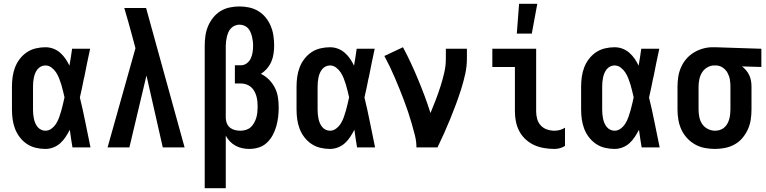

<svg xmlns="http://www.w3.org/2000/svg" viewBox="-20 -777 4040 1012"><path d="M219 8Q194 8 168.5 2Q143 -4 121.5 -18.5Q100 -33 84 -54Q68 -75 59 -99Q50 -123 46.5 -148.5Q43 -174 43 -200V-320Q43 -346 46.5 -371.5Q50 -397 59 -421Q68 -445 84 -466Q100 -487 121.5 -501.5Q143 -516 168.5 -522Q194 -528 219 -528Q241 -528 261 -520.5Q281 -513 297 -499Q313 -485 325 -467.5Q337 -450 346 -431Q350 -453 353.5 -475.5Q357 -498 360 -520H455Q447 -482 439 -444.5Q431 -407 424 -369L423 -367Q418 -341 412.5 -315Q407 -289 401 -263Q417 -198 430 -132Q443 -66 457 0H362Q358 -23 354.5 -46.5Q351 -70 348 -93Q338 -74 326 -55.5Q314 -37 298 -22.5Q282 -8 261.5 0Q241 8 219 8ZM219 -88Q237 -88 252 -99.5Q267 -111 276.5 -126.5Q286 -142 292 -159Q298 -176 303 -193.5Q308 -211 312 -228.5Q316 -246 320 -264Q316 -281 312 -298Q308 -315 303 -331.5Q298 -348 291.5 -364.5Q285 -381 275.5 -395.5Q266 -410 251.5 -421Q237 -432 219 -432Q207 -432 196 -426.5Q185 -421 177.5 -411.5Q170 -402 165.5 -391Q161 -380 158.5 -368Q156 -356 155 -344Q154 -332 154 -320V-200Q154 -188 155 -176Q156 -164 158.5 -152Q161 -140 165.5 -129Q170 -118 177.5 -108.5Q185 -99 196 -93.5Q207 -88 219 -88Z M547 0 694 -523 676 -590Q666 -626 656 -662.5Q646 -699 635 -735H750L953 0H838L752 -379L662 0Z M1059 215V-535Q1059 -561 1062.5 -587Q1066 -613 1076 -637.5Q1086 -662 1102.5 -683Q1119 -704 1141.5 -718Q1164 -732 1190 -737.5Q1216 -743 1242 -743Q1268 -743 1293.5 -737.5Q1319 -732 1341.5 -718.5Q1364 -705 1380.5 -684.5Q1397 -664 1407 -640Q1417 -616 1421 -590Q1425 -564 1425 -538Q1425 -517 1422 -495Q1419 -473 1410.5 -453Q1402 -433 1387.5 -416Q1373 -399 1355 -388Q1379 -376 1398 -357Q1417 -338 1429 -314Q1441 -290 1445 -263.5Q1449 -237 1449 -210Q1449 -185 1446 -160Q1443 -135 1436 -110.5Q1429 -86 1417 -64Q1405 -42 1386.5 -24.5Q1368 -7 1343.5 0.5Q1319 8 1293 8Q1275 8 1256.5 4Q1238 0 1221.5 -9Q1205 -18 1192 -31.5Q1179 -45 1170 -62V215ZM1247 -88Q1262 -88 1276.5 -92.5Q1291 -97 1301.5 -106.5Q1312 -116 1319.5 -129.5Q1327 -143 1331 -157Q1335 -171 1336.5 -185.5Q1338 -200 1338 -215V-216Q1338 -230 1336.5 -244Q1335 -258 1331 -271.5Q1327 -285 1320 -297.5Q1313 -310 1302 -319Q1291 -328 1277.5 -332.5Q1264 -337 1250 -337H1218V-433H1250Q1267 -433 1281 -443.5Q1295 -454 1302 -469.5Q1309 -485 1311.5 -502Q1314 -519 1314 -536Q1314 -549 1312.5 -561Q1311 -573 1308 -585Q1305 -597 1300 -608.5Q1295 -620 1286.5 -629Q1278 -638 1266 -642.5Q1254 -647 1242 -647Q1230 -647 1218 -642Q1206 -637 1197.5 -628Q1189 -619 1184 -607.5Q1179 -596 1176 -584Q1173 -572 1171.5 -559.5Q1170 -547 1170 -535V-154L1171 -146Q1172 -133 1178.5 -121Q1185 -109 1196 -101.5Q1207 -94 1220.5 -91Q1234 -88 1247 -88Z M1719 8Q1694 8 1668.5 2Q1643 -4 1621.5 -18.5Q1600 -33 1584 -54Q1568 -75 1559 -99Q1550 -123 1546.5 -148.5Q1543 -174 1543 -200V-320Q1543 -346 1546.5 -371.5Q1550 -397 1559 -421Q1568 -445 1584 -466Q1600 -487 1621.5 -501.5Q1643 -516 1668.5 -522Q1694 -528 1719 -528Q1741 -528 1761 -520.5Q1781 -513 1797 -499Q1813 -485 1825 -467.5Q1837 -450 1846 -431Q1850 -453 1853.5 -475.5Q1857 -498 1860 -520H1955Q1947 -482 1939 -444.5Q1931 -407 1924 -369L1923 -367Q1918 -341 1912.5 -315Q1907 -289 1901 -263Q1917 -198 1930 -132Q1943 -66 1957 0H1862Q1858 -23 1854.5 -46.5Q1851 -70 1848 -93Q1838 -74 1826 -55.5Q1814 -37 1798 -22.5Q1782 -8 1761.5 0Q1741 8 1719 8ZM1719 -88Q1737 -88 1752 -99.5Q1767 -111 1776.5 -126.5Q1786 -142 1792 -159Q1798 -176 1803 -193.5Q1808 -211 1812 -228.5Q1816 -246 1820 -264Q1816 -281 1812 -298Q1808 -315 1803 -331.5Q1798 -348 1791.5 -364.5Q1785 -381 1775.5 -395.5Q1766 -410 1751.5 -421Q1737 -432 1719 -432Q1707 -432 1696 -426.5Q1685 -421 1677.5 -411.5Q1670 -402 1665.5 -391Q1661 -380 1658.5 -368Q1656 -356 1655 -344Q1654 -332 1654 -320V-200Q1654 -188 1655 -176Q1656 -164 1658.5 -152Q1661 -140 1665.5 -129Q1670 -118 1677.5 -108.5Q1685 -99 1696 -93.5Q1707 -88 1719 -88Z M2175 0Q2175 -32 2167 -63.5Q2159 -95 2150 -126Q2141 -157 2131 -187Q2121 -217 2109.5 -247.5Q2098 -278 2086 -307.5Q2074 -337 2061.5 -366.5Q2049 -396 2035 -425Q2021 -454 2006 -482L2104 -528Q2126 -487 2146 -444Q2166 -401 2184 -357.5Q2202 -314 2218.5 -270Q2235 -226 2249 -181Q2263 -215 2276.5 -250Q2290 -285 2301.5 -321Q2313 -357 2321.5 -393.5Q2330 -430 2330 -468V-520H2441V-468Q2441 -427 2432 -386.5Q2423 -346 2410.5 -306.5Q2398 -267 2383.5 -228Q2369 -189 2353.5 -151Q2338 -113 2321 -75Q2304 -37 2286 0Z M2903 8Q2876 8 2848.5 3.5Q2821 -1 2796.5 -12Q2772 -23 2751.5 -41.5Q2731 -60 2718 -84Q2705 -108 2699.5 -135Q2694 -162 2694 -189V-424H2575V-520H2806V-189Q2806 -169 2811.5 -149.5Q2817 -130 2830.5 -115.5Q2844 -101 2863.5 -94.5Q2883 -88 2903 -88Q2917 -88 2931.5 -92Q2946 -96 2958 -104V-8Q2946 0 2931.5 4Q2917 8 2903 8ZM2704 -600 2716 -757H2812L2783 -600Z M3219 8Q3194 8 3168.5 2Q3143 -4 3121.5 -18.5Q3100 -33 3084 -54Q3068 -75 3059 -99Q3050 -123 3046.5 -148.5Q3043 -174 3043 -200V-320Q3043 -346 3046.5 -371.5Q3050 -397 3059 -421Q3068 -445 3084 -466Q3100 -487 3121.5 -501.5Q3143 -516 3168.5 -522Q3194 -528 3219 -528Q3241 -528 3261 -520.5Q3281 -513 3297 -499Q3313 -485 3325 -467.5Q3337 -450 3346 -431Q3350 -453 3353.5 -475.5Q3357 -498 3360 -520H3455Q3447 -482 3439 -444.5Q3431 -407 3424 -369L3423 -367Q3418 -341 3412.5 -315Q3407 -289 3401 -263Q3417 -198 3430 -132Q3443 -66 3457 0H3362Q3358 -23 3354.5 -46.5Q3351 -70 3348 -93Q3338 -74 3326 -55.5Q3314 -37 3298 -22.5Q3282 -8 3261.5 0Q3241 8 3219 8ZM3219 -88Q3237 -88 3252 -99.5Q3267 -111 3276.5 -126.5Q3286 -142 3292 -159Q3298 -176 3303 -193.5Q3308 -211 3312 -228.5Q3316 -246 3320 -264Q3316 -281 3312 -298Q3308 -315 3303 -331.5Q3298 -348 3291.5 -364.5Q3285 -381 3275.5 -395.5Q3266 -410 3251.5 -421Q3237 -432 3219 -432Q3207 -432 3196 -426.5Q3185 -421 3177.5 -411.5Q3170 -402 3165.5 -391Q3161 -380 3158.5 -368Q3156 -356 3155 -344Q3154 -332 3154 -320V-200Q3154 -188 3155 -176Q3156 -164 3158.5 -152Q3161 -140 3165.5 -129Q3170 -118 3177.5 -108.5Q3185 -99 3196 -93.5Q3207 -88 3219 -88Z M3749 8Q3722 8 3695 3Q3668 -2 3644 -15.5Q3620 -29 3601.5 -49Q3583 -69 3571.5 -94Q3560 -119 3555.5 -146Q3551 -173 3551 -200V-320Q3551 -346 3555 -372Q3559 -398 3569.5 -422Q3580 -446 3597 -466Q3614 -486 3636 -499.5Q3658 -513 3683.5 -520.5Q3709 -528 3735 -528H3750L3993 -520V-424L3891 -427Q3903 -418 3913 -406Q3923 -394 3929.5 -380Q3936 -366 3938.5 -350.5Q3941 -335 3941 -320V-200Q3941 -173 3937 -146.5Q3933 -120 3922 -95.5Q3911 -71 3893.5 -50Q3876 -29 3852.5 -16Q3829 -3 3802.5 2.5Q3776 8 3749 8ZM3749 -88Q3762 -88 3774.5 -92Q3787 -96 3797 -104.5Q3807 -113 3813.5 -124.5Q3820 -136 3823.5 -148.5Q3827 -161 3828.5 -174Q3830 -187 3830 -200V-320Q3830 -339 3827 -357.5Q3824 -376 3815 -392.5Q3806 -409 3790.5 -420Q3775 -431 3756 -432H3744Q3725 -432 3707.5 -421.5Q3690 -411 3680 -394.5Q3670 -378 3666 -358.5Q3662 -339 3662 -320V-200Q3662 -180 3666 -160Q3670 -140 3681 -123.5Q3692 -107 3710.5 -97.5Q3729 -88 3749 -88Z"/></svg>

Font: Iosevka Term
Style: Bold
Weight: 700
Monospace: yes
Designer: Belleve Invis
Foundry: Belleve Invis
Version: Version 30.0.1